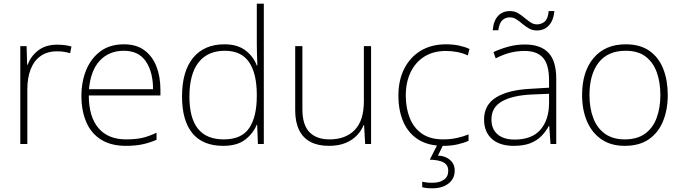

<svg xmlns="http://www.w3.org/2000/svg" viewBox="-20 -780 3696 1040"><path d="M290 -538Q312 -538 331 -535.5Q350 -533 367 -528L360 -492Q342 -497 326 -499.5Q310 -502 288 -502Q236 -502 200 -476.5Q164 -451 146 -404.5Q128 -358 128 -295V0H90V-530H124L127 -429H130Q146 -475 186.5 -506.5Q227 -538 290 -538Z M651 -540Q719 -540 762.5 -507.5Q806 -475 827.5 -419.5Q849 -364 849 -294V-263H461Q461 -148 513 -86.5Q565 -25 663 -25Q712 -25 747.5 -32.5Q783 -40 828 -61V-23Q789 -6 750.5 2Q712 10 662 10Q581 10 527 -24Q473 -58 447 -119.5Q421 -181 421 -260Q421 -338 447 -401Q473 -464 524 -502Q575 -540 651 -540ZM651 -505Q571 -505 521 -452Q471 -399 462 -297H809Q809 -390 770 -447.5Q731 -505 651 -505Z M1189 10Q1078 10 1022 -58.5Q966 -127 966 -257Q966 -394 1026 -467Q1086 -540 1196 -540Q1266 -540 1309.5 -507Q1353 -474 1371 -425H1374Q1373 -455 1372 -485.5Q1371 -516 1371 -544V-760H1409V0H1377L1373 -105H1371Q1352 -58 1308.5 -24Q1265 10 1189 10ZM1192 -25Q1289 -25 1330 -86.5Q1371 -148 1371 -260V-266Q1371 -382 1329 -443.5Q1287 -505 1198 -505Q1105 -505 1055.5 -442Q1006 -379 1006 -256Q1006 -141 1052 -83Q1098 -25 1192 -25Z M1990 -530V0H1958L1952 -103H1950Q1938 -73 1913.5 -47Q1889 -21 1851.5 -5.5Q1814 10 1762 10Q1702 10 1661.5 -11.5Q1621 -33 1600 -76Q1579 -119 1579 -183V-530H1618V-187Q1618 -104 1656 -64.5Q1694 -25 1765 -25Q1852 -25 1901.5 -76Q1951 -127 1951 -232V-530Z M2382 10Q2300 10 2246 -24Q2192 -58 2165 -119.5Q2138 -181 2138 -262Q2138 -346 2170 -408.5Q2202 -471 2259.5 -505.5Q2317 -540 2396 -540Q2433 -540 2464.5 -533.5Q2496 -527 2523 -515L2514 -480Q2485 -493 2455 -498.5Q2425 -504 2396 -504Q2328 -504 2279.5 -474Q2231 -444 2204.5 -389.5Q2178 -335 2178 -262Q2178 -195 2199.5 -141Q2221 -87 2265.5 -56Q2310 -25 2381 -25Q2419 -25 2454 -32.5Q2489 -40 2518 -52V-17Q2493 -6 2458.5 2Q2424 10 2382 10ZM2443 144Q2443 188 2409.5 214Q2376 240 2322 240Q2304 240 2290.5 238.5Q2277 237 2267 234V204Q2279 207 2292 208.5Q2305 210 2323 210Q2361 210 2384.5 193.5Q2408 177 2408 145Q2408 114 2383 100Q2358 86 2308 85L2351 0H2383L2352 63Q2380 64 2400 74.5Q2420 85 2431.5 102Q2443 119 2443 144Z M2823 -539Q2908 -539 2950.5 -494.5Q2993 -450 2993 -353V0H2962L2955 -98H2953Q2937 -68 2912.5 -43Q2888 -18 2852 -4Q2816 10 2763 10Q2686 10 2644 -28Q2602 -66 2602 -133Q2602 -212 2667.5 -252.5Q2733 -293 2854 -299L2954 -305V-345Q2954 -431 2921 -467.5Q2888 -504 2822 -504Q2781 -504 2743.5 -494.5Q2706 -485 2665 -464L2653 -498Q2692 -516 2734.5 -527.5Q2777 -539 2823 -539ZM2858 -268Q2756 -263 2699 -231Q2642 -199 2642 -133Q2642 -81 2675 -52.5Q2708 -24 2767 -24Q2861 -24 2907 -77Q2953 -130 2954 -219V-272ZM2649 -616Q2653 -667 2677.5 -693.5Q2702 -720 2742 -720Q2767 -720 2785.5 -709Q2804 -698 2820.5 -684Q2837 -670 2853.5 -659Q2870 -648 2889 -648Q2912 -648 2930 -662.5Q2948 -677 2952 -720H2983Q2978 -669 2953 -642Q2928 -615 2888 -615Q2864 -615 2845 -626Q2826 -637 2809.5 -651Q2793 -665 2777 -675.5Q2761 -686 2740 -686Q2719 -686 2702 -671.5Q2685 -657 2679 -616Z M3597 -265Q3597 -186 3571.5 -123.5Q3546 -61 3494.5 -25.5Q3443 10 3364 10Q3289 10 3237.5 -25.5Q3186 -61 3159.5 -123Q3133 -185 3133 -265Q3133 -392 3195.5 -466Q3258 -540 3369 -540Q3448 -540 3498.5 -504Q3549 -468 3573 -406Q3597 -344 3597 -265ZM3173 -265Q3173 -194 3194 -139.5Q3215 -85 3257.5 -55Q3300 -25 3364 -25Q3431 -25 3473.5 -55.5Q3516 -86 3536.5 -140.5Q3557 -195 3557 -265Q3557 -333 3538 -387Q3519 -441 3478 -473Q3437 -505 3369 -505Q3273 -505 3223 -441.5Q3173 -378 3173 -265Z"/></svg>

Font: Noto Sans Cham ExtraLight
Style: Regular
Weight: 250
Version: Version 2.002